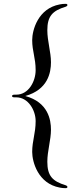

<svg xmlns="http://www.w3.org/2000/svg" viewBox="-20 -882 405 1002"><path d="M324 100C328 100 332 97 332 94C332 91 329 87 323 85C254 64 227 36 227 -38C227 -94 246 -152 246 -205C246 -256 232 -348 112 -381C230 -414 246 -503 246 -557C246 -610 227 -668 227 -724C227 -798 254 -826 323 -847C329 -849 332 -853 332 -856C332 -859 328 -862 324 -862C310 -862 302 -861 292 -859C178 -838 148 -724 148 -673C148 -614 166 -580 166 -516C166 -457 129 -388 65 -388H56C45 -388 43 -384 43 -381C43 -377 45 -374 56 -374H65C127 -374 166 -307 166 -250C166 -186 148 -148 148 -89C148 -38 178 76 292 97C302 99 310 100 324 100Z"/></svg>

Font: Shippori Mincho OTF
Style: Regular
Weight: 400
Designer: FONTDASU
Foundry: FONTDASU / Google Inc. / but / Adobe
Version: Version 3.300;hotconv 1.0.109;makeotfexe 2.5.65596